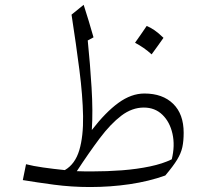

<svg xmlns="http://www.w3.org/2000/svg" viewBox="-20 -752 840 781"><path d="M567.4 -371.6Q641.6 -371.6 684.3 -329.8Q727.1 -288.1 727.1 -211.9Q727.1 -178.2 721.7 -153.3Q716.3 -128.4 700.4 -102.3Q684.6 -76.2 652.3 -38.1Q585.4 -14.2 507.3 -2.7Q429.2 8.8 346.2 8.8Q271 8.8 199.5 -0.7Q127.9 -10.3 72.8 -19.5L85.9 -84Q113.8 -76.7 155 -70.8Q196.3 -64.9 243.7 -60.1Q285.6 -84.5 302.5 -140.9Q319.3 -197.3 317.9 -280Q316.4 -362.8 303 -467.3Q289.6 -571.8 271 -692.4L320.3 -732.4Q341.8 -666 360.4 -600.1L336.9 -587.4Q346.7 -491.2 352.5 -395.3Q358.4 -299.3 353.5 -223.1Q409.7 -295.9 461.9 -333.7Q514.2 -371.6 567.4 -371.6ZM564.9 -314.5Q517.1 -314.5 473.6 -281.5Q430.2 -248.5 386.2 -190.2Q342.3 -131.8 292.5 -55.7Q307.6 -55.2 322.8 -54.9Q337.9 -54.7 353 -54.7Q416 -54.7 476.8 -59.3Q537.6 -64 589.8 -75Q642.1 -85.9 678.7 -104Q692.4 -159.7 681.6 -207.8Q670.9 -255.9 640.6 -285.2Q610.4 -314.5 564.9 -314.5ZM576.7 -646.5Q591.3 -640.6 608.2 -629.2Q625 -617.7 645 -598.1Q633.3 -581.5 621.3 -564.7Q609.4 -547.9 596.7 -530.8Q581.5 -544.9 564.2 -556.9Q546.9 -568.8 529.3 -578.1Q541.5 -595.2 553 -611.8Q564.5 -628.4 576.7 -646.5Z"/></svg>

Font: Pinar-FD Light
Style: Regular
Weight: 300
Designer: Amin Abedi
Version: Version 2.000